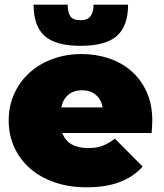

<svg xmlns="http://www.w3.org/2000/svg" viewBox="-20 -787 696 817"><path d="M417 -330Q410 -365 387 -384Q364 -403 329 -403Q294 -403 271 -384Q248 -365 241 -330ZM348 10Q273 10 211.5 -11.5Q150 -33 107 -71Q64 -109 40.5 -161Q17 -213 17 -274Q17 -336 40.5 -388Q64 -440 105.5 -477.5Q147 -515 204 -536Q261 -557 327 -557Q388 -557 442.5 -539Q497 -521 538.5 -485Q580 -449 604 -396Q628 -343 628 -274Q628 -262 627 -247.5Q626 -233 625 -221H245Q269 -157 355 -157Q393 -157 417.5 -167Q442 -177 469 -197L587 -78Q547 -34 488.5 -12Q430 10 348 10ZM323 -592Q217 -592 170 -634Q123 -676 123 -767H268Q268 -736 279 -718.5Q290 -701 322 -701Q353 -701 365.5 -718.5Q378 -736 378 -767H525Q525 -676 477 -634Q429 -592 323 -592Z"/></svg>

Font: Montserrat-Alt1 Black
Style: Regular
Weight: 900
Designer: Differentunic
Foundry: Differentunic
Version: Version 7.222